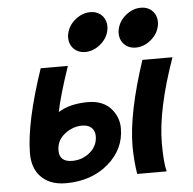

<svg xmlns="http://www.w3.org/2000/svg" viewBox="-53 -802 874 869"><g transform="rotate(-5 383.5 -367.0)"><path d="M249.5 -84.5Q289.6 -84.5 321.3 -106.9Q364.7 -137.7 364.7 -187Q364.7 -211.4 349.4 -225.6Q334 -239.7 306.6 -239.7Q265.1 -239.7 228 -211.2Q190.9 -182.6 190.9 -136.2Q190.9 -84.5 249.5 -84.5ZM211.4 13.7Q134.3 13.7 93.3 -34.2Q61.5 -71.8 61 -134.3Q62 -274.9 143.1 -514.6H266.6Q220.7 -378.9 207.5 -310.1Q260.7 -343.3 342.3 -343.3Q417 -343.3 454.1 -293.5Q481 -257.3 481 -212.9Q481 -117.2 404.5 -51.8Q328.1 13.7 211.4 13.7ZM605 -512.2H741.7Q659.7 -281.2 659.7 -127.4Q659.7 -40.5 670.4 0H536.6Q526.9 -58.1 526.4 -126Q526.4 -274.9 605 -512.2ZM580.6 -570.3Q543.9 -570.3 522.9 -596.7Q508.3 -614.7 508.3 -642.1Q508.3 -650.4 510.3 -659.2Q518.1 -696.3 549.8 -722.2Q581.5 -748 618.2 -748Q654.3 -748 675.3 -722.2Q689.9 -703.6 689.9 -677.7Q689.9 -668.5 688 -659.2Q680.7 -622.6 648.7 -596.4Q616.7 -570.3 580.6 -570.3ZM351.1 -570.3Q314.5 -570.3 293.5 -596.7Q278.8 -614.7 278.8 -642.1Q278.8 -650.4 280.8 -659.2Q288.6 -696.3 320.3 -722.2Q352.1 -748 388.7 -748Q424.8 -748 445.8 -722.2Q460.4 -703.6 460.4 -677.7Q460.4 -668.5 458.5 -659.2Q451.2 -622.6 419.2 -596.4Q387.2 -570.3 351.1 -570.3Z"/></g></svg>

Font: Cadman
Style: Bold Italic
Weight: 700
Italic angle: -12°
Designer: Paul James MIller
Foundry: High-Logic / Made with FontCreator
Version: Version 2.114;March 28, 2021;FontCreator 13.0.0.2683 64-bit